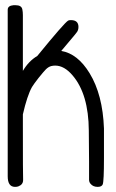

<svg xmlns="http://www.w3.org/2000/svg" viewBox="-20 -732 449 742"><path d="M9.8 -50.8Q9.8 -451.2 9.8 -694.3Q9.8 -710 32.2 -711.9Q36.1 -711.9 40 -711.9Q63.5 -711.9 66.4 -695.3Q68.4 -685.5 68.4 -673.8Q68.4 -458 68.4 -458Q90.8 -496.1 124 -515.6Q228.5 -643.6 243.2 -652.3Q246.1 -654.3 253.9 -654.3Q283.2 -654.3 283.2 -627.9Q283.2 -614.3 275.4 -605.5Q275.4 -605.5 275.4 -605.5Q275.4 -604.5 242.2 -565.4Q230.5 -551.8 216.8 -535.2Q280.3 -524.4 326.2 -449.2Q377 -366.2 381.8 -235.4Q381.8 -235.4 381.8 -201.2Q381.8 -182.6 381.8 -152.3Q381.8 -135.7 381.8 -121.1Q381.8 -32.2 377 -19.5Q373 -9.8 357.4 -9.8Q339.8 -9.8 330.1 -21.5Q324.2 -28.3 324.2 -37.1Q324.2 -37.1 324.2 -74.2V-107.4Q323.2 -208 323.2 -227.5Q322.3 -368.2 260.7 -440.4Q228.5 -478.5 193.4 -478.5Q185.5 -478.5 177.7 -476.6Q167 -473.6 157.2 -463.9Q149.4 -456.1 128.9 -430.7Q111.3 -408.2 103.5 -395.5Q85 -362.3 68.4 -290Q68.4 -252 68.4 -252Q68.4 -45.9 69.3 -41Q69.3 -40 69.3 -36.1Q69.3 -18.6 50.8 -11.7Q45.9 -9.8 38.1 -9.8Q9.8 -9.8 9.8 -50.8Z"/></svg>

Font: otype
Style: Regular
Weight: 400
Designer: ironsmith
Version: 4